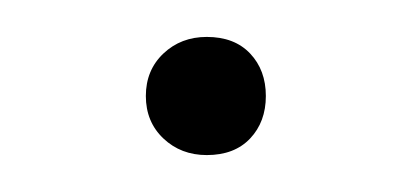

<svg xmlns="http://www.w3.org/2000/svg" viewBox="-20 -74 224 104"><path d="M92 -54Q107 -54 115.5 -45Q124 -36 124 -22Q124 -8 115.5 1Q107 10 92 10Q78 10 68.5 1Q59 -8 59 -22Q59 -36 68.5 -45Q78 -54 92 -54Z"/></svg>

Font: Fira Sans UltraLight
Style: Regular
Weight: 200
Designer: Carrois Corporate & Edenspiekermann AG
Foundry: Carrois Corporate GbR & Edenspiekermann AG
Version: Version 4.106;PS 004.106;hotconv 1.0.70;makeotf.lib2.5.58329